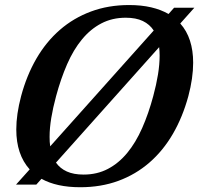

<svg xmlns="http://www.w3.org/2000/svg" viewBox="-20 -747 849 777"><path d="M65.4 -357.9Q87.9 -441.9 127.4 -510Q167 -578.1 222.4 -626.2Q277.8 -674.3 348.1 -700.4Q418.5 -726.6 502.4 -726.6Q552.2 -726.6 591.8 -717.3Q631.3 -708 662.1 -690.4L684.6 -715.8H766.6L709.5 -651.9Q735.8 -622.6 748.8 -582.5Q761.7 -542.5 761.7 -493.2Q761.7 -431.2 742.2 -357.9Q719.2 -273.4 679.7 -205.3Q640.1 -137.2 584.7 -89.1Q529.3 -41 459 -15.1Q388.7 10.7 304.7 10.7Q209 10.7 147.9 -23.4L127 0H44.9L100.1 -61.5Q45.9 -121.6 45.9 -223.1Q45.9 -253.9 50.8 -287.6Q55.7 -321.3 65.4 -357.9ZM207 -357.9Q194.3 -311 187.5 -269.8Q180.7 -228.5 180.7 -193.4Q180.7 -183.1 181.2 -173.3Q181.6 -163.6 183.1 -154.8L602.1 -623.5Q585.9 -648.4 558.1 -661.9Q530.3 -675.3 488.8 -675.3Q434.1 -675.3 390.1 -652.3Q346.2 -629.4 311.8 -587.6Q277.3 -545.9 251.7 -487.3Q226.1 -428.7 207 -357.9ZM626 -522Q626 -530.8 625.5 -539.3Q625 -547.9 624 -556.2L206.5 -88.9Q223.1 -65.4 250.5 -53Q277.8 -40.5 318.4 -40.5Q373 -40.5 416.7 -63.5Q460.4 -86.4 494.9 -128.2Q529.3 -169.9 555.2 -228.5Q581.1 -287.1 600.1 -357.9Q612.8 -404.8 619.4 -445.8Q626 -486.8 626 -522Z"/></svg>

Font: Arian AMU Serif
Style: Bold Italic
Weight: 700
Italic angle: -15°
Designer: Ruben Hakobyan (Tarumian)
Foundry: Ruben Hakobyan (Tarumian)
Version: Version 1.002